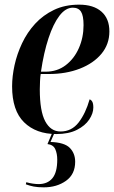

<svg xmlns="http://www.w3.org/2000/svg" viewBox="-20 -566 490 825"><path d="M222 10Q135 10 83.5 -40.5Q32 -91 32 -195Q32 -238 42.5 -286Q53 -334 75 -380.5Q97 -427 131 -464Q165 -501 212 -523.5Q259 -546 320 -546Q382 -546 416 -516Q450 -486 450 -431Q450 -376 416 -335Q382 -294 323 -271Q264 -248 190 -248H155Q153 -239 152 -217Q151 -195 151 -182Q151 -88 174.5 -44.5Q198 -1 240 -1Q288 -1 318 -40Q348 -79 365 -139Q372 -137 376.5 -129Q381 -121 381 -104Q381 -79 363.5 -52.5Q346 -26 310.5 -8Q275 10 222 10ZM176 -258Q226 -258 262.5 -286Q299 -314 319 -359.5Q339 -405 339 -458Q339 -499 328 -516Q317 -533 293 -533Q262 -533 235.5 -498.5Q209 -464 188.5 -402Q168 -340 156 -258ZM168 239Q142 239 124.5 235.5Q107 232 91 226L93 217Q107 221 121 223Q135 225 146 225Q184 225 205 200Q226 175 226 120Q226 94 217.5 75Q209 56 184 53L208 -4H218L197 44Q257 46 280 69.5Q303 93 303 129Q303 183 263.5 211Q224 239 168 239Z"/></svg>

Font: Noto Serif Display Condensed SemiBold
Style: Italic
Weight: 600
Width: 3
Italic angle: -12°
Designer: Monotype Design Team
Foundry: Monotype Imaging Inc.
Version: Version 2.009